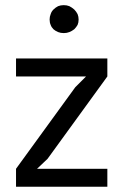

<svg xmlns="http://www.w3.org/2000/svg" viewBox="-20 -711 477 731"><path d="M41 0Q127.9 0 388.7 0Q388.7 -17.6 388.7 -68.4Q322.3 -68.4 121.1 -68.4Q130.9 -78.1 161.1 -106.4Q217.8 -184.6 388.7 -419.9Q388.7 -437.5 388.7 -488.3Q301.8 -488.3 41 -488.3Q41 -470.7 41 -419.9Q107.4 -419.9 307.6 -419.9Q297.9 -410.2 266.6 -378.9Q210 -300.8 41 -68.4Q41 -51.8 41 0ZM183.6 -599.6Q191.4 -592.8 201.2 -588.9Q210.9 -585 222.7 -585Q234.4 -585 244.1 -588.9Q253.9 -592.8 262.7 -599.6Q270.5 -607.4 275.4 -616.2Q279.3 -625 279.3 -636.7Q279.3 -647.5 275.4 -657.2Q270.5 -667 262.7 -674.8Q253.9 -682.6 244.1 -687.5Q234.4 -691.4 222.7 -691.4Q210.9 -691.4 201.2 -687.5Q191.4 -682.6 183.6 -674.8Q175.8 -667 172.9 -657.2Q168.9 -647.5 168.9 -636.7Q168.9 -625 172.9 -616.2Q175.8 -607.4 183.6 -599.6Z"/></svg>

Font: Aptus Gothic JP
Style: Medium
Weight: 400
Designer: Fuminori Ogawa / Motoya
Version: Version 1